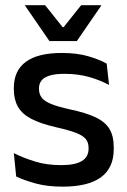

<svg xmlns="http://www.w3.org/2000/svg" viewBox="-20 -704 486 736"><path d="M220 11.5Q161 11.5 116.5 -0.8Q72 -13 42 -27.5L33 -117Q70 -98.5 114.5 -84.8Q159 -71 214.5 -71Q268 -71 293.8 -86.8Q319.5 -102.5 319.5 -133.5V-137.5Q319.5 -157.5 309 -170.8Q298.5 -184 271.8 -194.5Q245 -205 196 -216Q134.5 -230 99 -249Q63.5 -268 48.2 -295.8Q33 -323.5 33 -362.5V-367Q33 -433 79 -467Q125 -501 217 -501Q275 -501 318 -488.5Q361 -476 389 -460L398 -378.5Q364.5 -396.5 321.8 -408.8Q279 -421 227 -421Q191.5 -421 170 -414.2Q148.5 -407.5 139 -395.2Q129.5 -383 129.5 -366V-362.5Q129.5 -344 139.5 -330.2Q149.5 -316.5 175.2 -305.8Q201 -295 247 -285Q309 -272 346 -254.5Q383 -237 399.5 -209.8Q416 -182.5 416 -139.5V-132Q416 -60.5 367 -24.5Q318 11.5 220 11.5ZM169.5 -546.5 76 -682.5V-684H153L220 -600H224L291 -684H368V-682.5L274.5 -546.5Z"/></svg>

Font: Anek Latin Medium
Style: Regular
Weight: 500
Designer: Yesha Goshar
Foundry: Ek Type
Version: Version 1.003